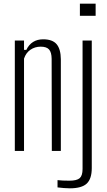

<svg xmlns="http://www.w3.org/2000/svg" viewBox="-20 -820 579 1043"><path d="M60.5 0V-600H110.5V-549H123Q137 -578 160 -592.2Q183 -606.5 214.5 -606.5Q265 -606.5 287.5 -580Q310 -553.5 310.5 -498V0H261.5L260.5 -501Q260 -536 246.5 -551.2Q233 -566.5 201 -566.5Q169.5 -566.5 145 -549.5Q120.5 -532.5 110.5 -501.5V0ZM414 -734V-800H499.5V-734ZM359 203Q346.5 203 326.2 201.5Q306 200 292.5 198V158.5Q305 160 321.2 160.8Q337.5 161.5 357 161.5Q397.5 161.5 413 147.8Q428.5 134 428.5 98V-600H478.5V93Q478.5 151.5 451.2 177.2Q424 203 359 203Z"/></svg>

Font: Big Shoulders Text ExtraLight
Style: Regular
Weight: 250
Version: Version 2.002